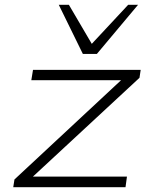

<svg xmlns="http://www.w3.org/2000/svg" viewBox="-20 -777 626 797"><path d="M35 0 40 -32 504 -464 502 -444H110L117 -487H564L559 -454L93 -22L96 -44H507L501 0ZM324 -553 224 -757H266L361 -595L512 -757H553L382 -553Z"/></svg>

Font: Nunito Sans 10pt Expanded ExtraLight
Style: Italic
Weight: 250
Width: 7
Italic angle: -9°
Designer: Vernon Adams
Foundry: Vernon Adams
Version: Version 3.101;gftools[0.9.27]